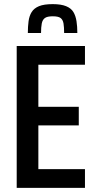

<svg xmlns="http://www.w3.org/2000/svg" viewBox="-20 -911 469 931"><path d="M61 0V-688H392V-597H166V-393H362V-303H166V-91H392V0ZM236 -891Q276 -891 300.5 -881Q325 -871 336 -852.5Q347 -834 351 -808Q355 -782 355 -751H291Q291 -779 288 -797Q285 -815 274 -823.5Q263 -832 236 -832Q209 -832 197.5 -823.5Q186 -815 182.5 -797Q179 -779 179 -751H115Q115 -782 118.5 -808Q122 -834 133.5 -852.5Q145 -871 169 -881Q193 -891 236 -891Z"/></svg>

Font: Saira Condensed SemiBold
Style: Regular
Weight: 600
Width: 3
Designer: Hector Gatti with collaboration of the Omnibus-Type team
Foundry: Omnibus-Type
Version: Version 1.100